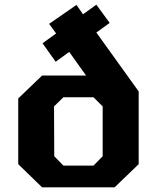

<svg xmlns="http://www.w3.org/2000/svg" viewBox="-20 -801 670 821"><path d="M160 0 58 -99V-380L160 -478H348L276 -579L218 -537L162 -616L220 -658L190 -699L307 -780L335 -740L392 -781L449 -703L392 -662L573 -410V-99L470 0ZM251 -93H380L419 -133V-346L380 -385H251L211 -346L212 -133Z"/></svg>

Font: Tomorrow SemiBold
Style: Regular
Weight: 600
Designer: Tony de Marco, Monica Rizzolli
Foundry: Just in Type
Version: Version 2.002